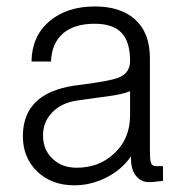

<svg xmlns="http://www.w3.org/2000/svg" viewBox="-20 -550 540 586"><path d="M377 -271.5V-198.2Q377 -126 328.1 -81.1Q282.2 -38.1 213.9 -38.1Q168.9 -38.1 140.6 -65.4Q111.3 -92.8 111.3 -136.7Q111.3 -177.7 138.7 -206.1Q167 -236.3 215.8 -243.2L270.5 -251Q309.6 -255.9 327.1 -258.8Q356.4 -263.7 377 -271.5ZM379.9 -73.2V-65.4Q379.9 -31.2 395.5 -12.7Q411.1 5.9 434.6 5.9Q444.3 5.9 451.2 4.9Q463.9 3.9 477.5 2V-43H456.1Q443.4 -43 440.4 -54.7Q437.5 -63.5 437.5 -89.8V-373Q437.5 -450.2 391.6 -491.2Q347.7 -530.3 269.5 -530.3Q183.6 -530.3 129.9 -484.4Q77.1 -438.5 76.2 -362.3H135.7Q137.7 -418.9 173.8 -449.2Q208 -477.5 269.5 -477.5Q324.2 -477.5 350.6 -450.2Q377 -422.9 377 -364.3Q377 -327.1 342.8 -313.5Q317.4 -302.7 224.6 -291Q142.6 -282.2 98.6 -247.1Q49.8 -207 49.8 -134.8Q49.8 -68.4 93.8 -26.4Q137.7 15.6 207 15.6Q255.9 15.6 301.8 -6.8Q351.6 -31.2 379.9 -73.2Z"/></svg>

Font: DotumChe
Style: Regular
Weight: 400
Monospace: yes
Version: Version 2.21